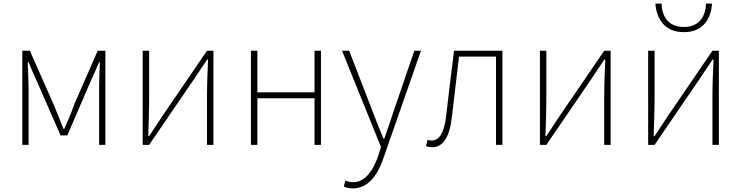

<svg xmlns="http://www.w3.org/2000/svg" viewBox="-20 -811 4150 1075"><path d="M105 0H140V-318C140 -357 137 -412 135 -463H140C155 -425 170 -392 186 -357L319 -53H357L488 -357C504 -392 519 -425 535 -463H539C537 -412 535 -357 535 -318V0H570V-527H527L396 -227C381 -182 360 -136 340 -90H335C318 -136 298 -182 280 -227L147 -527H105Z M779 0H815L1063 -363C1085 -396 1118 -445 1140 -478H1145C1142 -407 1139 -336 1139 -277V0H1175V-527H1139L891 -164C869 -131 837 -82 815 -49H810C812 -120 815 -191 815 -249V-527H779Z M1385 0H1421V-261H1741V0H1777V-527H1741V-294H1421V-527H1385Z M1956 244C2047 244 2100 156 2127 74L2337 -527H2300L2182 -183C2167 -138 2149 -82 2132 -35H2127C2107 -82 2085 -138 2068 -183L1935 -527H1895L2113 12L2098 61C2069 145 2024 209 1958 209C1942 209 1925 205 1914 200L1905 233C1918 240 1938 244 1956 244Z M2401 13C2459 13 2497 -40 2510 -156C2524 -270 2537 -381 2550 -494H2757V0H2793V-527H2522C2507 -405 2492 -284 2478 -162C2467 -68 2440 -24 2396 -24C2387 -24 2381 -26 2374 -28L2365 7C2376 11 2385 13 2401 13Z M3003 0H3039L3287 -363C3309 -396 3342 -445 3364 -478H3369C3366 -407 3363 -336 3363 -277V0H3399V-527H3363L3115 -164C3093 -131 3061 -82 3039 -49H3034C3036 -120 3039 -191 3039 -249V-527H3003Z M3609 0H3645L3893 -363C3915 -396 3948 -445 3970 -478H3975C3972 -407 3969 -336 3969 -277V0H4005V-527H3969L3721 -164C3699 -131 3667 -82 3645 -49H3640C3642 -120 3645 -191 3645 -249V-527H3609ZM3809 -631C3930 -631 3962 -724 3967 -791H3933C3931 -727 3901 -660 3809 -660C3715 -660 3686 -727 3684 -791H3649C3655 -724 3687 -631 3809 -631Z"/></svg>

Font: Noto Sans CJK SC Thin
Style: Regular
Weight: 100
Designer: Ryoko NISHIZUKA 西塚涼子 (kana, bopomofo & ideographs); Paul D. Hunt (Latin, Greek & Cyrillic); Sandoll Communications 산돌커뮤니
Foundry: Adobe
Version: Version 2.004;hotconv 1.0.118;makeotfexe 2.5.65603